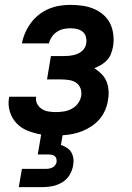

<svg xmlns="http://www.w3.org/2000/svg" viewBox="-20 -548 540 788"><path d="M57 220 70 145H170Q177 145 183.5 143.5Q190 142 196 139Q202 136 206.5 130Q211 124 212 118Q213 111 211.5 104Q210 97 205 93Q200 89 193 87.5Q186 86 179 86H135L149 4Q120 -1 93.5 -11.5Q67 -22 48 -42Q29 -62 20.5 -89.5Q12 -117 17 -147L18 -151H129L128 -149Q126 -134 133 -121Q140 -108 152 -100.5Q164 -93 178.5 -90.5Q193 -88 209 -88Q225 -88 241.5 -90.5Q258 -93 273.5 -101Q289 -109 299.5 -123Q310 -137 313 -153Q316 -170 310.5 -185Q305 -200 292.5 -208.5Q280 -217 263.5 -219.5Q247 -222 230 -222H173L189 -318H246Q255 -318 264.5 -319Q274 -320 282.5 -322Q291 -324 300 -328Q309 -332 316.5 -338.5Q324 -345 328.5 -353.5Q333 -362 334 -371Q336 -384 332.5 -397Q329 -410 319 -418Q309 -426 296 -429Q283 -432 269 -432Q255 -432 241 -429Q227 -426 214.5 -418Q202 -410 193 -397Q184 -384 181 -370H70Q74 -392 83.5 -413.5Q93 -435 107 -454Q121 -473 140 -488Q159 -503 181 -512Q203 -521 225 -524.5Q247 -528 269 -528Q294 -528 318.5 -524.5Q343 -521 364.5 -512Q386 -503 404 -487.5Q422 -472 432 -451.5Q442 -431 445 -406.5Q448 -382 444 -357Q441 -343 436 -328.5Q431 -314 420 -302Q409 -290 395.5 -282Q382 -274 367 -268Q383 -258 396.5 -244.5Q410 -231 417 -214Q424 -197 425.5 -177Q427 -157 423 -136Q420 -116 411.5 -96Q403 -76 389 -59.5Q375 -43 356.5 -30.5Q338 -18 318 -10Q298 -2 277.5 2Q257 6 237 7L230 47Q243 51 254.5 58.5Q266 66 272.5 77Q279 88 281 102Q283 116 280 131Q277 151 266 169.5Q255 188 236.5 199.5Q218 211 197.5 215.5Q177 220 157 220Z"/></svg>

Font: Iosevka Curly
Style: Bold Italic
Weight: 700
Italic angle: -9°
Monospace: yes
Designer: Belleve Invis
Foundry: Belleve Invis
Version: Version 22.1.2; ttfautohint (v1.8.4)